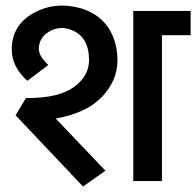

<svg xmlns="http://www.w3.org/2000/svg" viewBox="-20 -662 718 703"><path d="M75 -303Q193 -302 249.5 -342.5Q306 -383 306 -442Q306 -525 245 -551Q198 -571 156 -544Q123 -522 122 -484Q122 -456 157 -424L80 -366Q23 -418 23 -481Q23 -570 104 -615Q179 -656 267 -634Q361 -610 395 -525Q410 -488 410 -441Q410 -367 353.5 -307.5Q297 -248 184 -228L366 -37L284 21L37 -240ZM468 1V-622H678V-533H573V1Z"/></svg>

Font: LT Superior Semi-bold
Style: Regular
Weight: 600
Designer: Daniel Lyons
Foundry: LyonsType
Version: Version 1.0